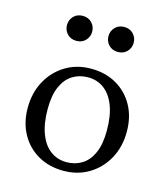

<svg xmlns="http://www.w3.org/2000/svg" viewBox="-100 -721 705 809"><g transform="rotate(15 252.0 -316.0)"><path d="M254 -28.5Q291.5 -28.5 321 -46.8Q350.5 -65 367.5 -103.2Q384.5 -141.5 384.5 -201Q384.5 -265 367.8 -308.8Q351 -352.5 321 -375Q291 -397.5 250.5 -397.5Q213 -397.5 183.5 -379.2Q154 -361 137 -322.8Q120 -284.5 120 -225Q120 -161.5 136.8 -117.5Q153.5 -73.5 183.8 -51Q214 -28.5 254 -28.5ZM251 10Q188 10 139.8 -17.8Q91.5 -45.5 64.5 -94.8Q37.5 -144 37.5 -208Q37.5 -274 65.8 -325.5Q94 -377 142.8 -406.5Q191.5 -436 253.5 -436Q317 -436 365 -408.2Q413 -380.5 440 -331.5Q467 -282.5 467 -218Q467 -152 438.8 -100.5Q410.5 -49 361.8 -19.5Q313 10 251 10ZM162 -533Q137.5 -533 122.2 -549Q107 -565 107 -587.5Q107 -610 122.2 -626Q137.5 -642 162 -642Q186.5 -642 201.8 -626Q217 -610 217 -587.5Q217 -565 201.8 -549Q186.5 -533 162 -533ZM343 -533Q318.5 -533 303.2 -549Q288 -565 288 -587.5Q288 -610 303.2 -626Q318.5 -642 343 -642Q367.5 -642 382.8 -626Q398 -610 398 -587.5Q398 -565 382.8 -549Q367.5 -533 343 -533Z"/></g></svg>

Font: Newsreader 16pt
Style: Regular
Weight: 400
Designer: Hugues Gentile
Foundry: Production Type
Version: Version 1.003